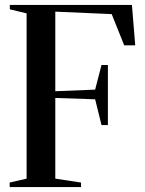

<svg xmlns="http://www.w3.org/2000/svg" viewBox="-20 -763 590 783"><path d="M88.5 -34.5V-708.5L20 -725V-743H518L531.5 -578H486.5L435.5 -705.5L205.5 -715.5V-391L368 -397.5L394 -498H420V-253H394L368 -358L205.5 -363.5V-34.5L310.5 -18.5V0H19.5V-18.5Z"/></svg>

Font: Merriweather 144pt Medium
Style: Regular
Weight: 500
Version: Version 2.100